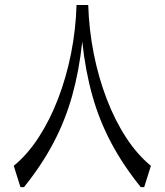

<svg xmlns="http://www.w3.org/2000/svg" viewBox="-20 -764 672 784"><path d="M292.5 -743.7H340.3Q343.3 -644 362.5 -546.4Q381.8 -448.7 415.3 -361.1Q448.7 -273.4 494.6 -202.9Q540.5 -132.3 596.2 -86.9L568.8 0H554.7Q481.9 -90.3 433.6 -181.6Q385.3 -272.9 356.9 -374Q328.6 -475.1 315.9 -594.2Q303.2 -475.1 274.9 -373.8Q246.6 -272.5 198.5 -181.2Q150.4 -89.8 78.1 0H63.5L36.1 -86.9Q91.8 -132.3 137.7 -202.9Q183.6 -273.4 217.3 -361.1Q251 -448.7 270.3 -546.4Q289.6 -644 292.5 -743.7Z"/></svg>

Font: Pinar Regular
Style: Regular
Weight: 400
Designer: Amin Abedi
Version: Version 3.000